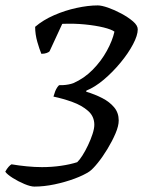

<svg xmlns="http://www.w3.org/2000/svg" viewBox="-56 -585 547 710"><path d="M71 105Q57.3 105 34.4 95.5Q11.5 86 -9 73Q-29.5 60 -36.5 50Q-30.7 38.9 -24.2 31.8Q-17.6 24.6 -13.4 22.6Q14 27.3 43.2 30.1Q72.4 33 99.5 33Q135.4 33 169.2 28.1Q202.9 23.3 229.4 14.8Q237.6 7.3 248.4 -9.4Q259.1 -26.1 269.3 -47.5Q279.5 -68.9 286.2 -89.4Q292.8 -109.8 292.8 -123.4Q292.8 -154.9 269.5 -175.1Q246.3 -195.4 211.9 -207.8Q177.5 -220.3 141.7 -227.8Q143.7 -232.8 145.7 -240.1Q147.7 -247.5 151.8 -255.5Q156 -263.6 162.3 -270Q168.5 -270 177.6 -270.3Q186.7 -270.7 197 -272.6Q207.4 -274.5 215.1 -277.5Q255 -294.9 286.7 -327Q318.4 -359.2 339.2 -397.2Q360 -435.1 367.2 -468Q356.1 -476.3 327 -483.5Q298 -490.6 258.3 -494.6Q218.6 -498.6 174.2 -496.8L127.1 -395Q124.4 -392 116.4 -389Q108.5 -386 96.9 -386Q89.9 -402.8 82 -430.1Q74.1 -457.5 73.9 -485.8Q103.4 -511.1 144 -528.8Q184.5 -546.5 227.4 -555.7Q270.3 -565 305.5 -565Q319.5 -565 343.6 -556.7Q367.7 -548.3 392.9 -534.7Q418.2 -521.1 435.8 -506Q453.4 -490.9 453.4 -476.5Q453.4 -454.2 435.9 -421.2Q418.5 -388.1 389.7 -353.3Q360.9 -318.4 327.9 -290.5Q294.9 -262.7 263.5 -250L262.5 -246Q295.6 -236 322.6 -222Q349.6 -208 366.3 -187.9Q383 -167.8 383 -139.5Q383 -119.2 371 -91.2Q359 -63.2 341.4 -34.2Q323.9 -5.2 305.5 17.5Q287.2 40.2 274.5 49.2Q254.1 62.8 219.6 75.7Q185 88.5 145.7 96.8Q106.3 105 71 105Z"/></svg>

Font: Texturina Medium
Style: Italic
Weight: 500
Italic angle: -11°
Designer: Guillermo Torres Carreño
Foundry: Omnibus-Type
Version: Version 1.002